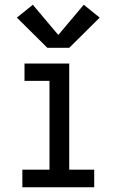

<svg xmlns="http://www.w3.org/2000/svg" viewBox="-20 -787 490 807"><path d="M74 0V-74H188V-447H83V-520H271V-74H376V0ZM271 -586H179L51 -713L118 -767L225 -640L332 -767L399 -713Z"/></svg>

Font: Zed Sans Extended
Style: Regular
Weight: 400
Width: 7
Designer: Belleve Invis
Foundry: Belleve Invis
Version: Version 1.0.0; ttfautohint (v1.8.4)